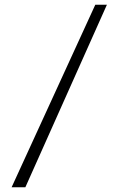

<svg xmlns="http://www.w3.org/2000/svg" viewBox="-20 -790 500 810"><path d="M87 0H29L382 -770H431Z"/></svg>

Font: Libre Baskerville
Style: Regular
Weight: 400
Designer: Pablo Impallari, Rodrigo Fuenzalida
Foundry: Pablo Impallari, Rodrigo Fuenzalida
Version: Version 1.000; ttfautohint (v0.93) -l 8 -r 50 -G 200 -x 14 -